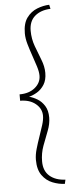

<svg xmlns="http://www.w3.org/2000/svg" viewBox="-63 -780 411 1019"><g transform="rotate(-5 143.0 -271.0)"><path d="M130 77Q130 128 161.5 155Q193 182 245 184L240 206Q208 205 175 192Q142 179 120 148.5Q98 118 98 66Q98 39 107 8Q116 -23 127 -54.5Q138 -86 147 -114.5Q156 -143 156 -164Q156 -202 124.5 -228Q93 -254 42 -254V-288Q93 -288 124.5 -314Q156 -340 156 -378Q156 -399 147 -427.5Q138 -456 127 -487.5Q116 -519 107 -550Q98 -581 98 -608Q98 -661 120 -691Q142 -721 175 -734Q208 -747 240 -748L245 -726Q193 -724 161.5 -697Q130 -670 130 -619Q130 -576 144.5 -536.5Q159 -497 173.5 -460.5Q188 -424 188 -390Q188 -352 172.5 -327.5Q157 -303 134.5 -289.5Q112 -276 91 -271Q112 -266 134.5 -252.5Q157 -239 172.5 -214.5Q188 -190 188 -152Q188 -118 173.5 -81.5Q159 -45 144.5 -5.5Q130 34 130 77Z"/></g></svg>

Font: Livvic Thin
Style: Regular
Weight: 250
Designer: Jacques Le Bailly, Baron von Fonthausen
Version: Version 1.001; ttfautohint (v1.8.2)